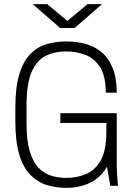

<svg xmlns="http://www.w3.org/2000/svg" viewBox="-20 -896 640 926"><path d="M300 10Q249 10 204.5 -4Q160 -18 126 -53Q92 -88 73 -150.5Q54 -213 54 -310V-376Q54 -473 72.5 -535.5Q91 -598 124 -633Q157 -668 201.5 -682Q246 -696 298 -696H303Q349 -696 392 -684.5Q435 -673 469 -645Q503 -617 523 -569Q543 -521 543 -449H490Q490 -529 462.5 -572Q435 -615 391.5 -631.5Q348 -648 299 -648Q244 -648 201 -627Q158 -606 133 -550Q108 -494 108 -388V-298Q108 -219 123 -168Q138 -117 164.5 -88.5Q191 -60 225.5 -49Q260 -38 300 -38Q351 -38 395 -56.5Q439 -75 466 -123Q493 -171 493 -261V-303H271V-350H543V-119Q543 -80 545 -48Q547 -16 549 0H512L496 -92Q465 -38 413.5 -14Q362 10 303 10ZM270 -761 138 -876H208L305 -795L402 -876H472L340 -761Z"/></svg>

Font: Chivo Mono Medium Thin
Style: Regular
Weight: 250
Monospace: yes
Version: Version 1.008